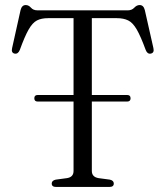

<svg xmlns="http://www.w3.org/2000/svg" viewBox="-20 -741 656 761"><path d="M116 -351.5Q116 -364.5 129.5 -364.5H271.5V-669H170.5Q144 -669 126.5 -660Q109 -651 93.5 -624Q78 -597 58.5 -543Q51.5 -526 38 -528.5Q23.5 -531.5 28 -550.5L61.5 -701Q66.5 -721 82 -721Q93.5 -721 102.8 -710.5Q112 -700 128.5 -700H486.5Q502.5 -700 512.2 -710.5Q522 -721 533.5 -721Q549 -721 554 -701L588 -550.5Q592.5 -531.5 577.5 -528.5Q564 -526 557.5 -543Q537.5 -597.5 521.8 -624.5Q506 -651.5 487.8 -660.2Q469.5 -669 443.5 -669H344V-364.5H484Q497.5 -364.5 497.5 -351.5Q497.5 -338.5 484 -338.5H344V-63.5Q344 -39.5 370.5 -35L415.5 -29Q431 -25.5 431 -13.5Q431 0 413.5 0H202.5Q185 0 185 -13.5Q185 -25.5 201 -29L245.5 -35Q271.5 -39 271.5 -63.5V-338.5H129.5Q116 -338.5 116 -351.5Z"/></svg>

Font: Fraunces 72pt Soft Light
Style: Regular
Weight: 300
Version: Version 1.000;[b76b70a41]